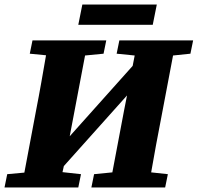

<svg xmlns="http://www.w3.org/2000/svg" viewBox="-29 -831 876 851"><path d="M318 -721H648L666 -811H336ZM488 -593 568 -585 559 -539 280 -227 296 -311 348 -585 430 -593 442 -652H115L103 -593L175 -586C161 -505 147 -423 131 -342L79 -66L3 -59L-9 0H318L330 -59L248 -68L254 -95L534 -408L521 -342L469 -67L388 -59L376 0H703L715 -59L641 -67C655 -148 670 -229 686 -311L738 -585L815 -593L827 -652H500Z"/></svg>

Font: Source Serif Pro Black
Style: Italic
Weight: 900
Italic angle: -12°
Designer: Frank Grießhammer
Foundry: Adobe Systems Incorporated
Version: Version 3.001;hotconv 1.0.111;makeotfexe 2.5.65597